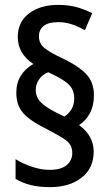

<svg xmlns="http://www.w3.org/2000/svg" viewBox="-20 -832 455 789"><path d="M47 -451Q47 -492 66 -521.5Q85 -551 117 -569Q53 -612 53 -680Q53 -742 99.5 -777Q146 -812 219 -812Q259 -812 291.5 -803.5Q324 -795 359 -778L329 -708Q300 -724 274 -732.5Q248 -741 219 -741Q179 -741 159.5 -725.5Q140 -710 140 -683Q140 -653 163 -634.5Q186 -616 233 -594Q296 -565 331 -531Q366 -497 366 -440Q366 -398 349.5 -367Q333 -336 305 -318Q365 -274 365 -209Q365 -141 315.5 -102Q266 -63 185 -63Q141 -63 106.5 -71.5Q72 -80 44 -97V-178Q72 -160 110.5 -147Q149 -134 183 -134Q231 -134 254 -153.5Q277 -173 277 -203Q277 -223 268.5 -237Q260 -251 237.5 -265Q215 -279 175 -300Q107 -333 77 -365.5Q47 -398 47 -451ZM127 -462Q127 -431 150 -409.5Q173 -388 218 -366L245 -353Q263 -365 274 -383.5Q285 -402 285 -428Q285 -450 276.5 -466.5Q268 -483 245 -499Q222 -515 178 -535Q155 -526 141 -506.5Q127 -487 127 -462Z"/></svg>

Font: Noto Sans Tamil UI Condensed Medium
Style: Regular
Weight: 500
Width: 3
Designer: Jelle Bosma - Monotype Design Team
Foundry: Monotype Imaging Inc.
Version: Version 2.004; ttfautohint (v1.8.4.7-5d5b)